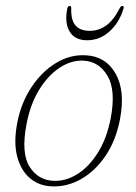

<svg xmlns="http://www.w3.org/2000/svg" viewBox="-20 -636 470 663"><path d="M277 -445Q345 -441.5 379 -382Q413 -322.5 394.5 -225Q380.5 -151 344.5 -98Q308.5 -45 259.8 -17.5Q211 10 158.5 7.5Q115.5 6 84 -20.2Q52.5 -46.5 39.5 -94.8Q26.5 -143 39.5 -211.5Q53 -281.5 89 -335.5Q125 -389.5 174.2 -419Q223.5 -448.5 277 -445ZM166 -11.5Q207.5 -10 247.5 -35Q287.5 -60 318.2 -109.2Q349 -158.5 362.5 -228.5Q380.5 -325 351.2 -374.2Q322 -423.5 269.5 -426.5Q227 -429 186.5 -402.5Q146 -376 115.2 -326Q84.5 -276 71.5 -207Q52.5 -107.5 82 -60.5Q111.5 -13.5 166 -11.5ZM289.5 -529.5Q321 -529.5 346.8 -548Q372.5 -566.5 393.5 -608Q397.5 -615.5 402.5 -615.5Q409 -615.5 406.5 -606.5Q392 -558 358.2 -527.5Q324.5 -497 281 -497Q237.5 -497 220 -527.8Q202.5 -558.5 212.5 -607Q214.5 -615.5 220.5 -615.5Q226 -615.5 226 -608Q224.5 -566.5 240.8 -548Q257 -529.5 289.5 -529.5Z"/></svg>

Font: Fraunces 72pt S050 Thin
Style: Italic
Weight: 100
Italic angle: -16°
Version: Version 1.000; ttfautohint (v1.8.3)